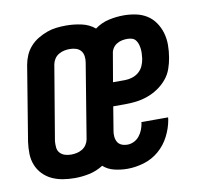

<svg xmlns="http://www.w3.org/2000/svg" viewBox="-65 -599 730 678"><g transform="rotate(-10 300.0 -260.0)"><path d="M151 8Q129 8 108 4.5Q87 1 69 -7.5Q51 -16 37 -30.5Q23 -45 15.5 -64Q8 -83 7.5 -104Q7 -125 10 -147L54 -415Q57 -432 64 -448.5Q71 -465 83.5 -479Q96 -493 112 -502.5Q128 -512 144.5 -518Q161 -524 178.5 -526Q196 -528 213 -528Q241 -528 268.5 -522Q296 -516 316 -499Q339 -516 366 -522Q393 -528 420 -528Q442 -528 463.5 -523.5Q485 -519 502.5 -508Q520 -497 532 -479.5Q544 -462 550 -441.5Q556 -421 556 -398.5Q556 -376 552 -353Q549 -334 542 -314Q535 -294 521 -277.5Q507 -261 489 -249Q471 -237 451 -230Q431 -223 411 -220.5Q391 -218 371 -218H328L314 -133Q312 -123 313 -112Q314 -101 319 -92.5Q324 -84 333.5 -80Q343 -76 354 -76Q366 -76 377.5 -81.5Q389 -87 397 -97Q405 -107 409.5 -118.5Q414 -130 416 -142Q416 -143 416 -144Q416 -145 416 -146H512Q512 -144 511.5 -141.5Q511 -139 511 -137Q506 -108 491.5 -79.5Q477 -51 453 -30.5Q429 -10 399 -1Q369 8 340 8Q316 8 293 2.5Q270 -3 253 -18Q229 -3 203 2.5Q177 8 151 8ZM342 -302H385Q397 -302 410.5 -306Q424 -310 434.5 -319Q445 -328 450.5 -340.5Q456 -353 458 -366Q459 -375 459.5 -384Q460 -393 459 -401.5Q458 -410 455.5 -418Q453 -426 448 -432.5Q443 -439 435 -441.5Q427 -444 418 -444Q408 -444 398.5 -442Q389 -440 380 -434.5Q371 -429 365.5 -420Q360 -411 359 -401ZM152 -76Q162 -76 172 -78Q182 -80 191.5 -85.5Q201 -91 207 -100Q213 -109 215 -119L259 -387Q261 -398 259.5 -409.5Q258 -421 251.5 -429Q245 -437 234.5 -440.5Q224 -444 212 -444Q202 -444 192 -442Q182 -440 172.5 -434.5Q163 -429 157 -420Q151 -411 149 -401L104 -133Q103 -122 104 -110.5Q105 -99 112 -91Q119 -83 129.5 -79.5Q140 -76 152 -76Z"/></g></svg>

Font: Iosevka SS04 Medium Extended
Style: Italic
Weight: 500
Width: 7
Italic angle: -9°
Monospace: yes
Designer: Belleve Invis
Foundry: Belleve Invis
Version: Version 19.0.0; ttfautohint (v1.8.4)